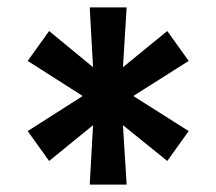

<svg xmlns="http://www.w3.org/2000/svg" viewBox="-20 -759 586 520"><path d="M433 -675 313 -577 323 -739H223L232 -577L113 -675L55 -594L204 -499L55 -404L113 -323L232 -420L223 -259H323L313 -420L433 -323L491 -404L341 -499L491 -594Z"/></svg>

Font: Bruno Ace SC
Style: Regular
Weight: 400
Designer: Astigmatic (AOETI)
Foundry: Astigmatic (AOETI)
Version: Version 1.000